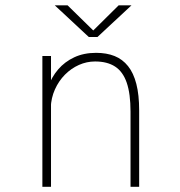

<svg xmlns="http://www.w3.org/2000/svg" viewBox="-20 -714 690 734"><path d="M142 0V-500H175V-402V0ZM479 0V-287Q479 -355.5 464.5 -397.8Q450 -440 420 -459.5Q390 -479 343.5 -479Q311.5 -479 281.8 -465.8Q252 -452.5 228.2 -428.5Q204.5 -404.5 190 -372.2Q175.5 -340 174 -302H150.5Q150.5 -343.5 163.8 -381.2Q177 -419 202.2 -448.5Q227.5 -478 264 -495Q300.5 -512 347.5 -512Q387.5 -512 418 -499.8Q448.5 -487.5 469.5 -461.2Q490.5 -435 501.2 -393.2Q512 -351.5 512 -292V0ZM189.5 -693.5H238.5L336.5 -597.5L433.5 -693.5H482.5L352.5 -572.5H319.5Z"/></svg>

Font: Trispace Thin Thin
Style: Regular
Weight: 250
Version: Version 1.210